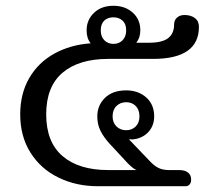

<svg xmlns="http://www.w3.org/2000/svg" viewBox="-20 -645 711 665"><path d="M50 -249Q50 -321 81.5 -375Q113 -429 168.5 -459.5Q224 -490 294 -495Q280 -512 280 -540Q280 -576 305.5 -600.5Q331 -625 373 -625Q413 -625 439.5 -601.5Q466 -578 466 -540Q466 -514 452 -497H496Q542 -497 562.5 -513Q583 -529 583 -560Q583 -575 593 -584Q603 -593 619 -593Q641 -593 655 -582.5Q669 -572 669 -552Q669 -441 510 -441H355Q253 -441 196.5 -393Q140 -345 140 -249Q140 -153 196.5 -104.5Q253 -56 355 -56H453Q442 -60 423 -79L359 -148Q339 -170 328 -192Q317 -214 317 -242Q317 -280 343.5 -306Q370 -332 417 -332Q459 -332 486.5 -307.5Q514 -283 514 -242Q514 -213 497.5 -192Q481 -171 452 -164Q442 -162 439 -162L429 -163L428 -161L494 -92Q513 -71 528.5 -63.5Q544 -56 565 -56H600Q620 -56 631 -47.5Q642 -39 642 -23Q642 -12 636.5 -6Q631 0 623 0H319Q244 0 182.5 -30Q121 -60 85.5 -116.5Q50 -173 50 -249ZM417 -540Q417 -562 404.5 -573.5Q392 -585 373 -585Q353 -585 341 -573.5Q329 -562 329 -540Q329 -518 341.5 -505.5Q354 -493 373 -493Q392 -493 404.5 -505.5Q417 -518 417 -540ZM463 -242Q463 -265 450 -278Q437 -291 417 -291Q397 -291 383.5 -278Q370 -265 370 -242Q370 -220 383.5 -207Q397 -194 417 -194Q437 -194 450 -207Q463 -220 463 -242Z"/></svg>

Font: Maitree Medium
Style: Regular
Weight: 500
Designer: CadsonDemak Team
Foundry: CadsonDemak
Version: Version 1.000